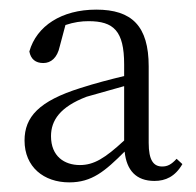

<svg xmlns="http://www.w3.org/2000/svg" viewBox="-20 -830 407 399"><path d="M124 -451C171 -451 198 -474 239 -515C243 -476 263 -454 301 -454C324 -454 344 -463 359 -489L347 -500C336 -488 328 -484 317 -484C299 -484 289 -497 289 -533V-692C289 -776 254 -810 180 -810C108 -810 56 -776 41 -723C44 -707 54 -699 70 -699C86 -699 99 -710 104 -733L116 -778C134 -784 149 -786 164 -786C216 -786 238 -766 238 -696V-672C209 -665 178 -657 147 -647C61 -620 31 -587 31 -538C31 -483 71 -451 124 -451ZM238 -538C198 -501 175 -487 146 -487C114 -487 86 -505 86 -547C86 -580 105 -608 160 -629L238 -651Z"/></svg>

Font: Noto Serif CJK KR Light
Style: Regular
Weight: 300
Designer: Ryoko NISHIZUKA 西塚涼子 (kana & ideographs); Frank Grießhammer (Latin, Greek & Cyrillic); Wenlong ZHANG 张文龙 (bopomofo); San
Foundry: Adobe
Version: Version 2.001;hotconv 1.1.0;makeotfexe 2.6.0